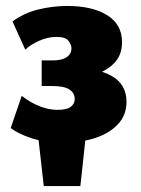

<svg xmlns="http://www.w3.org/2000/svg" viewBox="-20 -463 472 645"><path d="M127 162 102 -60H274L250 162ZM193 16Q129 16 83.5 0.5Q38 -15 16 -33L53 -141Q84 -117 114.5 -105.5Q145 -94 173 -94Q204 -94 217.5 -104Q231 -114 231 -130Q231 -151 213 -162.5Q195 -174 156 -174H120V-260H156Q188 -260 204 -271Q220 -282 220 -301Q220 -313 210 -326Q200 -339 169 -339Q141 -339 111.5 -326Q82 -313 65 -296L22 -391Q62 -420 110 -431.5Q158 -443 206 -443Q290 -443 340 -412Q390 -381 390 -321Q390 -279 365 -252.5Q340 -226 301.5 -213.5Q263 -201 220 -201V-237Q301 -237 353 -209Q405 -181 405 -121Q405 -77 377 -46.5Q349 -16 301.5 0Q254 16 193 16Z"/></svg>

Font: Ysabeau Infant Black
Style: Regular
Weight: 900
Designer: Christian Thalmann (Catharsis Fonts)
Version: Version 2.001;gftools[0.9.30]; featfreeze: ss01,ss02,lnum